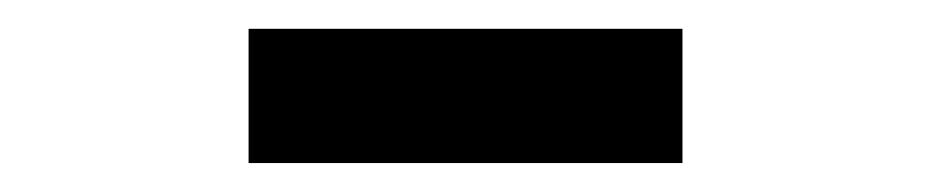

<svg xmlns="http://www.w3.org/2000/svg" viewBox="-20 -740 640 132"><path d="M150.9 -627.9V-720.2H449.2V-627.9Z"/></svg>

Font: Anuphan SemiBold
Style: Bold
Weight: 600
Designer: Mike Abbink, Paul van der Laan, Pieter van Rosmalen, Mint Tantisuwanna
Foundry: Bold Monday; Cadson Demak
Version: Version 3.002;hotconv 1.0.109;makeotfexe 2.5.65596